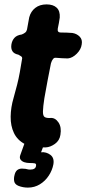

<svg xmlns="http://www.w3.org/2000/svg" viewBox="-20 -658 393 874"><path d="M188 13Q128 16 93.5 -2Q59 -20 43.5 -52.5Q28 -85 28.5 -127Q29 -169 42 -213Q51 -245 58 -272.5Q65 -300 70 -328Q75 -356 80 -387Q82 -394 80 -397.5Q78 -401 74 -403Q70 -405 64 -409Q44 -413 36.5 -425Q29 -437 32 -456Q35 -474 46 -486Q57 -498 79 -501Q89 -505 95 -510Q101 -515 103 -524Q105 -537 108 -551.5Q111 -566 113 -579Q120 -606 140.5 -622Q161 -638 192 -638Q222 -638 238 -623Q254 -608 252 -578Q250 -566 248 -553Q246 -540 243 -528Q240 -510 256 -510Q270 -510 283 -509.5Q296 -509 309 -508Q329 -505 342.5 -491.5Q356 -478 352 -456Q349 -433 329.5 -413.5Q310 -394 289 -392Q276 -392 262 -393Q248 -394 234 -395Q227 -396 221.5 -389.5Q216 -383 212 -370Q204 -331 197 -293.5Q190 -256 182 -211Q176 -172 175.5 -151.5Q175 -131 183 -125.5Q191 -120 209 -121Q231 -123 246 -101Q261 -79 255 -44Q251 -18 230 -3Q209 12 188 13ZM107 196Q96 196 85 194Q74 192 64 188Q47 181 44.5 166.5Q42 152 47 136V135Q52 119 62.5 113.5Q73 108 87 110Q96 110 102.5 112Q109 114 117 114Q142 114 144 97Q146 87 138 85.5Q130 84 114 84Q102 84 91 80.5Q80 77 74 69Q68 61 72 49L95 -15H186L167 35Q191 33 209.5 47Q228 61 223 90Q218 117 202 141.5Q186 166 161.5 181Q137 196 107 196Z"/></svg>

Font: Winky Sans SemiBold
Style: Italic
Weight: 600
Italic angle: -8.97852°
Designer: Simon Atzbach
Foundry: typofactur
Version: Version 1.205